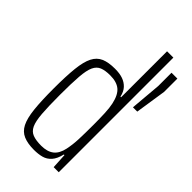

<svg xmlns="http://www.w3.org/2000/svg" viewBox="-233 -808 880 880"><g transform="rotate(45 207.0 -367.5)"><path d="M180 8Q139 8 112 -3.5Q85 -15 70.5 -43.5Q56 -72 50.5 -123.5Q45 -175 45 -255Q45 -335 50.5 -386.5Q56 -438 70.5 -466.5Q85 -495 111.5 -506.5Q138 -518 180 -518Q211 -518 232 -510.5Q253 -503 267.5 -487.5Q282 -472 288 -445H292V-743H333V0H300L296 -74H292Q284 -40 268 -22Q252 -4 230 2Q208 8 180 8ZM190 -29Q229 -29 251.5 -46.5Q274 -64 282 -102Q289 -135 290.5 -172.5Q292 -210 292 -268Q292 -308 290.5 -341Q289 -374 284 -397Q274 -443 251 -462Q228 -481 186 -481Q154 -481 134 -473Q114 -465 103.5 -442.5Q93 -420 89.5 -375Q86 -330 86 -255Q86 -180 89.5 -135Q93 -90 103.5 -67.5Q114 -45 135 -37Q156 -29 190 -29ZM363 -451 376 -602V-688H414V-602L391 -451Z"/></g></svg>

Font: Saira ExtraCondensed ExtraLight
Style: Regular
Weight: 250
Width: 2
Designer: Hector Gatti with collaboration of the Omnibus-Type team
Foundry: Omnibus-Type
Version: Version 1.101